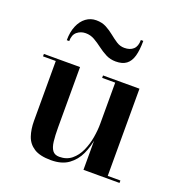

<svg xmlns="http://www.w3.org/2000/svg" viewBox="-128 -808 867 926"><g transform="rotate(20 305.0 -344.5)"><path d="M234 10Q177 10 146.5 -9.8Q116 -29.5 104.5 -63.5Q93 -97.5 93 -141V-447.5H27.5V-460H213V-150.5Q213 -108.5 216.5 -79Q220 -49.5 231.5 -34.2Q243 -19 266.5 -19Q304 -19 329.5 -40Q355 -61 370 -94.2Q385 -127.5 391.5 -165.2Q398 -203 398 -236.5L406.5 -239Q406.5 -203.5 400 -160.8Q393.5 -118 375.8 -79Q358 -40 323.8 -15Q289.5 10 234 10ZM398 0V-447.5H331V-460H518V-12.5H583V0ZM365 -544Q336.5 -544 313.5 -556Q290.5 -568 270.2 -583.5Q250 -599 229 -611Q208 -623 183.5 -623Q158.5 -623 139.8 -607.8Q121 -592.5 121 -560H108.5Q108.5 -602.5 121.8 -633.8Q135 -665 158 -682Q181 -699 210 -699Q240 -699 262.2 -687Q284.5 -675 303.5 -659.5Q322.5 -644 341 -632Q359.5 -620 381.5 -620Q410.5 -620 427.2 -635.2Q444 -650.5 444 -683H456.5Q456.5 -636 447.8 -605Q439 -574 419 -559Q399 -544 365 -544Z"/></g></svg>

Font: Bodoni Moda 18pt SemiBold
Style: Regular
Weight: 600
Designer: Owen Earl
Foundry: indestructible type
Version: Version 2.005